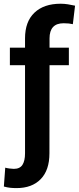

<svg xmlns="http://www.w3.org/2000/svg" viewBox="-38 -780 416 1014"><path d="M325.7 -528.3V-435.5H223.6L223.1 29.8Q223.1 118.7 177 166Q130.9 213.4 49.3 213.4Q31.2 213.4 15.6 211.7Q0 210 -17.6 205.1L-10.3 105.5Q-2.9 107.9 11.7 109.9Q26.4 111.8 35.2 111.8Q66.9 111.8 80.6 90.6Q94.2 69.3 94.2 29.8V-435.5H14.2V-528.3H94.2V-577.1Q94.2 -666 144 -713.1Q193.8 -760.3 282.2 -760.3Q301.8 -760.3 320.3 -757.3Q338.9 -754.4 358.4 -750L346.7 -652.3Q336.4 -654.8 325 -656Q313.5 -657.2 297.9 -657.2Q223.6 -657.2 223.6 -577.1V-528.3Z"/></svg>

Font: Vazirmatn UI SemiBold
Style: Regular
Weight: 600
Designer: Saber Rastikerdar
Foundry: Saber Rastikerdar
Version: Version 33.003